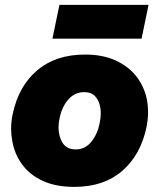

<svg xmlns="http://www.w3.org/2000/svg" viewBox="-20 -734 638 769"><path d="M277.5 14.5Q203 14.5 150.8 -9.8Q98.5 -34 68.2 -75.8Q38 -117.5 29 -170Q24.5 -193.5 24.5 -218Q24.5 -247.5 31 -278Q55 -390 129.5 -452.8Q204 -515.5 320.5 -515.5Q392.5 -515.5 444.5 -491.2Q496.5 -467 527.8 -425.8Q559 -384.5 569 -332.5Q573 -309.5 573 -285.5Q573 -255 566.5 -223.5Q543 -113 469.2 -49.2Q395.5 14.5 277.5 14.5ZM283 -135.5Q321 -135.5 345.8 -166.2Q370.5 -197 379 -240Q383.5 -260.5 383.5 -279.5Q383.5 -290.5 382 -301Q378 -329.5 362.2 -347.2Q346.5 -365 318 -365Q279.5 -365 253.8 -335.8Q228 -306.5 218.5 -260.5Q214.5 -241.5 214.5 -224Q214.5 -196.5 224.5 -173.5Q240.5 -135.5 283 -135.5ZM190 -579 218 -714.5H575L547 -579Z"/></svg>

Font: Heraclito ExtraBold
Style: Italic
Weight: 800
Italic angle: -12°
Designer: Kostas Bartsokas (font) & Cristiano Sobral (main changes)
Foundry: Kostas Bartsokas (font) & Cristiano Sobral (main changes)
Version: Version 1.00;July 8, 2020;FontCreator 13.0.0.2655 64-bit